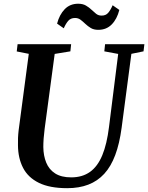

<svg xmlns="http://www.w3.org/2000/svg" viewBox="-20 -974 775 1004"><path d="M667 -692.5 616 -306Q605 -223 582.5 -163Q560 -103 525 -65Q490 -27 441.8 -8.5Q393.5 10 331.5 10Q240 10 183.5 -17.8Q127 -45.5 100.8 -96Q74.5 -146.5 74 -214Q73.5 -232.5 74.2 -252.2Q75 -272 77.5 -293L130.5 -692.5L67.5 -705L72 -743H352L348 -705.5L266 -692L213.5 -301Q210 -274 208.2 -249.8Q206.5 -225.5 206.5 -205.5Q207 -159.5 221.8 -123.5Q236.5 -87.5 268.5 -67Q300.5 -46.5 352.5 -46.5Q410.5 -46.5 450.5 -75Q490.5 -103.5 514.8 -162Q539 -220.5 550 -310L598 -692L525.5 -705.5L529.5 -743H735L730.5 -705.5ZM494 -818Q470.5 -818 454.8 -827.5Q439 -837 426.5 -849Q414 -861 401.5 -870.5Q389 -880 372.5 -880Q349.5 -880 336.5 -864.8Q323.5 -849.5 313.5 -826L278.5 -850.5Q290.5 -897 318.2 -925.8Q346 -954.5 388.5 -954.5Q413 -954.5 429.2 -945Q445.5 -935.5 458 -923.5Q470.5 -911.5 482.5 -902Q494.5 -892.5 510.5 -892.5Q533 -892 545.8 -907Q558.5 -922 569 -946.5L604 -922Q592 -874.5 564.2 -846.2Q536.5 -818 494 -818Z"/></svg>

Font: Merriweather 60pt SemiBold
Style: Italic
Weight: 600
Italic angle: -7.8°
Version: Version 2.101